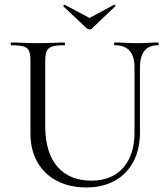

<svg xmlns="http://www.w3.org/2000/svg" viewBox="-20 -812 738 845"><path d="M572 -515Q572 -564 550.5 -588.5Q529 -613 485 -613Q482 -613 482 -619Q482 -625 485 -625Q508 -625 532 -623.5Q556 -622 585 -622Q608 -622 632 -623.5Q656 -625 676 -625Q678 -625 678 -619Q678 -613 676 -613Q636 -613 616 -588.5Q596 -564 596 -515V-231Q596 -154 566.5 -99.5Q537 -45 484 -16Q431 13 360 13Q286 13 230.5 -16Q175 -45 144.5 -98.5Q114 -152 114 -224V-544Q114 -573 108 -587.5Q102 -602 83.5 -607.5Q65 -613 29 -613Q27 -613 27 -619Q27 -625 29 -625Q53 -625 82.5 -623.5Q112 -622 146 -622Q181 -622 211 -623.5Q241 -625 263 -625Q266 -625 266 -619Q266 -613 263 -613Q227 -613 209 -607Q191 -601 185 -586Q179 -571 179 -542V-259Q179 -140 232.5 -78.5Q286 -17 382 -17Q472 -17 522 -73.5Q572 -130 572 -230ZM362 -687 259 -784Q257 -786 260.5 -789Q264 -792 265 -791L374 -733L482 -791Q484 -793 487 -789.5Q490 -786 487 -784L385 -687Q381 -683 374 -683Q367 -683 362 -687Z"/></svg>

Font: Cormorant Garamond Light
Style: Regular
Weight: 400
Version: Version 4.001